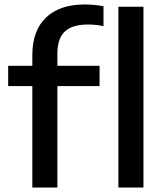

<svg xmlns="http://www.w3.org/2000/svg" viewBox="-20 -838 744 858"><path d="M124.5 0V-453.5H16.5V-544H124.5V-592Q124.5 -701 185.5 -759.5Q246.5 -818 358.5 -818Q401.5 -818 442.5 -810V-721Q425 -725 407.2 -726.8Q389.5 -728.5 373.5 -728.5Q304 -728.5 270.2 -697.8Q236.5 -667 236.5 -597.5V-544H425V-453.5H236.5V0ZM509 0V-808H621V0Z"/></svg>

Font: Encode Sans Expanded Expanded Medium
Style: Regular
Weight: 500
Width: 7
Designer: Multiple Designers
Foundry: Impallari Type
Version: Version 3.000; ttfautohint (v1.8.3) -l 8 -r 50 -G 200 -x 14 